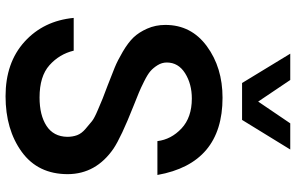

<svg xmlns="http://www.w3.org/2000/svg" viewBox="-204 -836 1050 681"><g transform="rotate(90 320.5 -495.0)"><path d="M169.9 -1000H263.2L339.8 -886.2L417 -1000H509.8L404.8 -829.1H273.9ZM320.8 9.8Q201.7 9.8 127.4 -57.6Q53.2 -125 43 -231.9H159.2Q171.4 -181.2 210.7 -146Q250 -110.8 325.2 -110.8Q388.2 -110.8 426 -135.5Q463.9 -160.2 464.8 -209Q464.8 -228 459 -243.9Q453.1 -259.8 436.5 -273.9Q419.9 -288.1 409.4 -296.6Q398.9 -305.2 369.4 -317.6Q339.8 -330.1 329.3 -334.5Q318.8 -338.9 283.2 -352.1Q244.1 -367.2 219.5 -377.2Q194.8 -387.2 162.8 -406Q130.9 -424.8 112.5 -443.8Q94.2 -462.9 81.1 -492.4Q67.9 -522 67.9 -557.1Q67.9 -648.9 143.6 -704.3Q219.2 -759.8 326.2 -759.8Q559.1 -759.8 600.1 -528.8H480Q474.1 -577.6 435.1 -614.3Q396 -650.9 329.1 -650.9Q277.3 -650.9 239.3 -627Q201.2 -603 201.2 -562Q201.2 -544.9 210.7 -529.5Q220.2 -514.2 231.7 -504.2Q243.2 -494.1 268.1 -481.7Q293 -469.2 308.1 -463.1Q323.2 -457 356 -443.8Q466.8 -399.9 506.8 -373Q596.7 -311 597.2 -210.9Q597.2 -105 518.1 -47.6Q439 9.8 320.8 9.8Z"/></g></svg>

Font: Oakes Grotesk
Style: SemiBold
Weight: 600
Designer: Samuel Oakes
Foundry: Samuel Oakes
Version: Version 1.0 | wf-rip DC20170320